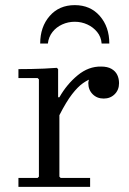

<svg xmlns="http://www.w3.org/2000/svg" viewBox="-20 -730 505 750"><path d="M212 -350Q241 -401 283.5 -436Q326 -471 375 -470Q400 -470 415.5 -461Q431 -452 438 -437.5Q445 -423 445 -405Q445 -379 428 -362Q411 -345 385 -345Q359 -345 342 -362Q325 -379 325 -405Q325 -414 331 -429Q337 -444 344 -451L343 -425Q324 -419 304 -405Q284 -391 261.5 -362Q239 -333 212 -280ZM212 -40 217 -35H332V0H52V-35H127L132 -40V-420L127 -425H52V-460Q78 -460 102.5 -460.5Q127 -461 151.5 -462Q176 -463 202 -465L207 -460V-350H212ZM377 -560Q375 -586 359.5 -605Q344 -624 321 -634.5Q298 -645 272 -645Q246 -645 223 -634.5Q200 -624 185 -605Q170 -586 167 -560H137Q137 -625 174 -667.5Q211 -710 272 -710Q333 -710 370 -667.5Q407 -625 407 -560Z"/></svg>

Font: Brygada 1918
Style: Regular
Weight: 400
Designer: Mateusz Machalski | Borys Kosmynka | Przemek Hoffer
Foundry: NIEPODLEGLA 2018
Version: Version 3.006